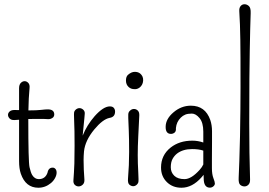

<svg xmlns="http://www.w3.org/2000/svg" viewBox="-20 -883 1280 914"><path d="M70.8 -462.9Q70.8 -480 79.1 -488.3Q87.4 -496.6 97.2 -496.6Q106.9 -496.6 114.7 -488.3Q122.6 -480 120.6 -462.9Q116.2 -417.5 115.2 -357.4Q155.3 -357.4 175.8 -359.9Q196.3 -362.3 205.1 -362.3Q238.3 -363.3 238.3 -337.9Q238.3 -323.2 221.2 -317.4Q215.3 -315.4 207.5 -315.9Q199.7 -316.4 190.7 -316.7Q181.6 -316.9 172.9 -316.9Q157.7 -316.9 143.8 -316.9Q129.9 -316.9 119.1 -316.4Q117.2 -316.4 114.7 -316.4Q114.7 -315.4 114.7 -314.9Q114.7 -112.8 120.6 -86.9Q126.5 -61 133.3 -49.8Q145.5 -30.3 164.6 -30.3Q195.3 -30.3 206.1 -60.5Q210.4 -85 231 -85Q238.3 -85 243.9 -78.9Q249.5 -72.8 249.5 -61Q249.5 -49.3 242.2 -35.6Q234.9 -22 222.7 -11.7Q195.8 10.7 162.6 10.7Q102.1 10.7 79.1 -56.2Q70.8 -80.6 70.8 -116.2V-313Q60.5 -312.5 48.3 -311.5Q33.2 -311 25.6 -319.1Q18.1 -327.1 18.1 -336.2Q18.1 -345.2 25.9 -352.3Q33.7 -359.4 49.3 -359.4L70.8 -358.9Z M527.8 -352.1Q527.8 -325.7 501.5 -321.8Q469.2 -315.4 428.7 -266.6Q385.3 -213.9 379.9 -162.6Q377.9 -140.1 377.9 -121.6Q377.9 -77.1 381.8 -28.3Q382.8 -12.2 373.8 -3.9Q364.7 4.4 354.2 4.4Q343.8 4.4 335.9 -3.2Q328.1 -10.7 329.6 -26.1Q331.1 -41.5 332 -61.8Q333 -82 334 -104.5Q335 -142.6 335 -189.5Q335 -268.6 333 -306.9Q331.1 -345.2 333.5 -351.1Q335.9 -356.9 339.8 -360.4Q348.1 -368.2 358.2 -368.2Q368.2 -368.2 376.2 -360.8Q384.3 -353.5 383.5 -342Q382.8 -330.6 381.6 -319.6Q380.4 -308.6 378.9 -292.5Q376 -266.6 373.5 -237.3Q393.6 -287.6 430.7 -330.1Q472.2 -376.5 502.9 -376.5Q516.1 -376.5 522 -369.1Q527.8 -361.8 527.8 -352.1Z M658.7 -517.6Q662.1 -509.8 661.4 -498.8Q660.6 -487.8 656.2 -480Q651.9 -472.2 646 -467.3Q634.8 -458.5 623 -458.5Q611.3 -458.5 604.5 -461.2Q597.7 -463.9 592.3 -468.8Q579.6 -480.5 579.6 -499.5Q579.6 -518.6 589.4 -526.9Q605.5 -541 621.6 -541Q647.9 -541 658.7 -517.6ZM632.3 -4.9Q624 3.4 614.3 3.4Q604.5 3.4 595.9 -3.9Q587.4 -11.2 589.4 -33.7Q594.7 -95.7 594.7 -159.2Q594.7 -222.7 593 -262Q591.3 -301.3 590.6 -321.3Q589.8 -341.3 592.3 -347.2Q594.7 -353 599.1 -356.4Q607.4 -364.3 617.7 -364.3Q627.9 -364.3 635.7 -356.9Q643.6 -349.6 643.1 -334Q640.6 -283.2 638.2 -233.9Q635.7 -184.6 635.7 -145Q635.7 -105.5 638.2 -63.2Q640.6 -21 638.4 -14.9Q636.2 -8.8 632.3 -4.9Z M947.8 -100.1Q947.3 -127 947.8 -166Q926.8 -173.3 894.5 -173.3Q851.1 -173.3 823.2 -152.3Q809.6 -141.6 801.3 -126.2Q793 -110.8 793 -86.7Q793 -62.5 809.6 -46.4Q826.2 -30.3 858.4 -30.3Q890.6 -30.3 930.2 -74.2Q941.4 -86.4 947.8 -100.1ZM979 10.3Q949.7 10.3 949.7 -34.2Q949.7 -37.1 949.2 -50.8Q944.8 -45.4 939.5 -39.1Q895.5 10.7 843.8 10.7Q802.2 10.7 774.9 -15.6Q746.6 -43 746.6 -85.4Q746.6 -144.5 792.5 -180.7Q813 -196.8 838.6 -205.1Q864.3 -213.4 896 -213.4Q922.4 -213.4 947.8 -204.6V-256.3Q947.8 -299.3 929.9 -320.8Q912.1 -342.3 893.1 -342.3Q874 -342.3 862.1 -337.4Q850.1 -332.5 840.8 -323.2Q820.3 -303.2 817.4 -273.4Q818.8 -257.8 811 -251.7Q803.2 -245.6 793.9 -245.6Q767.6 -245.6 768.6 -280.8Q769.5 -317.4 805.7 -348.1Q842.8 -379.9 888.7 -379.9Q957 -379.9 981 -312Q989.3 -287.6 989.3 -258.3V-208L988.8 -126V-82.5Q988.8 -53.2 995.8 -35.2Q1002.9 -17.1 1002.9 -9.5Q1002.9 -2 995.6 4.2Q988.3 10.3 979 10.3Z M1170.4 -28.3Q1170.9 -12.2 1162.8 -3.9Q1154.8 4.4 1143.6 4.4Q1132.3 4.4 1123.5 -3.2Q1114.7 -10.7 1116.2 -37.6Q1117.7 -64.5 1119.4 -118.4Q1121.1 -172.4 1122.6 -235.4Q1125 -374 1125 -467.5Q1125 -561 1124.8 -607.9Q1124.5 -654.8 1124 -694.3Q1123 -768.6 1119.1 -830.1Q1118.2 -845.7 1125.5 -854.2Q1132.8 -862.8 1144 -862.8Q1155.3 -862.8 1164.8 -854.2Q1174.3 -845.7 1173.3 -820.3Q1172.4 -794.9 1171.1 -746.6Q1169.9 -698.2 1168.9 -638.7Q1168 -579.1 1167.2 -509.8Q1166.5 -440.4 1166.5 -295.9Q1166.5 -151.4 1170.4 -28.3Z"/></svg>

Font: Pompiere 
Style: Regular
Weight: 400
Designer: Karolina Lach
Foundry: Sorkin Type Co.
Version: Version 1.002